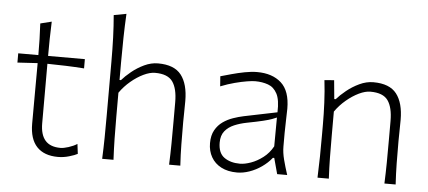

<svg xmlns="http://www.w3.org/2000/svg" viewBox="-51 -875 2227 998"><g transform="rotate(5 1062.0 -376.0)"><path d="M280.8 10.3Q310.1 10.3 339.1 1.7Q368.2 -6.8 382.3 -14.6L376 -65.9Q356.9 -53.7 331.5 -45.7Q306.2 -37.6 289.6 -37.6Q236.3 -37.6 210.2 -67.4Q184.1 -97.2 184.1 -156.7V-467.3Q231 -466.8 279.8 -465.1Q328.6 -463.4 376 -460V-508.3H184.1Q184.1 -557.6 184.8 -597.2Q185.5 -636.7 187.5 -687.5L128.9 -672.9Q131.3 -630.4 132.3 -591.1Q133.3 -551.8 133.3 -508.3H28.3V-460L133.3 -466.3Q133.3 -407.2 132.8 -324.5Q132.3 -241.7 132.3 -150.4Q132.3 -70.3 170.4 -30Q208.5 10.3 280.8 10.3Z M510.7 0H569.8Q566.9 -57.1 565.9 -109.9Q564.9 -162.6 564.9 -224.6V-349.6Q588.9 -383.8 620.8 -410.6Q652.8 -437.5 686 -453.4Q719.2 -469.2 746.1 -469.2Q812.5 -469.2 837.9 -433.1Q863.3 -397 863.3 -326.2V-224.6Q863.3 -162.6 862.8 -109.9Q862.3 -57.1 859.9 0H918.5Q915 -57.1 914.3 -110.1Q913.6 -163.1 913.6 -226.1Q913.6 -247.6 914.3 -275.9Q915 -304.2 915 -336.9Q915 -425.3 878.4 -472.4Q841.8 -519.5 757.3 -519.5Q721.2 -519.5 685.5 -502.7Q649.9 -485.8 620.4 -461.7Q590.8 -437.5 572.3 -416H564.9V-507.8Q564.9 -574.2 566.2 -636.5Q567.4 -698.7 570.8 -761.7L505.4 -749.5Q510.3 -693.4 512.5 -633.3Q514.6 -573.2 514.6 -507.8V-226.1Q514.6 -163.1 513.9 -110.1Q513.2 -57.1 510.7 0Z M1226.1 -37.1Q1176.3 -37.1 1144 -60.1Q1111.8 -83 1111.8 -137.7Q1111.8 -174.8 1130.1 -197.5Q1148.4 -220.2 1178.5 -232.9Q1208.5 -245.6 1243.7 -252.4Q1297.4 -262.7 1327.1 -270Q1356.9 -277.3 1372.3 -283Q1387.7 -288.6 1397 -293L1396 -142.6Q1376.5 -106.9 1345.9 -83.5Q1315.4 -60.1 1283.2 -48.6Q1251 -37.1 1226.1 -37.1ZM1215.3 9.8Q1246.1 9.8 1279.3 -1.7Q1312.5 -13.2 1342.5 -34.2Q1372.6 -55.2 1394.5 -82.5H1401.4L1423.8 0H1476.1Q1462.4 -42 1453.1 -78.1Q1443.8 -114.3 1443.8 -146V-216.8Q1443.8 -251.5 1445.3 -286.1Q1446.8 -320.8 1446.8 -343.3Q1446.8 -436 1400.1 -477.8Q1353.5 -519.5 1274.4 -519.5Q1244.6 -519.5 1209.5 -512.7Q1174.3 -505.9 1141.4 -496.8Q1108.4 -487.8 1085 -481L1088.9 -428.7Q1127 -443.8 1162.6 -453.1Q1198.2 -462.4 1225.8 -466.8Q1253.4 -471.2 1268.1 -471.2Q1305.2 -471.2 1335.4 -460.4Q1365.7 -449.7 1382.8 -417.5Q1399.9 -385.3 1397.5 -320.3L1224.1 -284.7Q1198.2 -279.3 1169.9 -269.5Q1141.6 -259.8 1117.2 -242.7Q1092.8 -225.6 1077.4 -198.2Q1062 -170.9 1062 -130.4Q1062 -89.4 1080.1 -57.6Q1098.1 -25.9 1132.3 -8.1Q1166.5 9.8 1215.3 9.8Z M1634.3 0H1693.4Q1690.4 -57.1 1689.7 -109.9Q1689 -162.6 1689 -224.6V-349.6Q1712.9 -383.8 1744.9 -410.6Q1776.9 -437.5 1809.8 -453.4Q1842.8 -469.2 1869.6 -469.2Q1936 -469.2 1961.4 -433.1Q1986.8 -397 1986.8 -326.2V-224.6Q1986.8 -162.6 1986.3 -109.9Q1985.8 -57.1 1983.4 0H2042Q2038.6 -57.1 2037.8 -110.1Q2037.1 -163.1 2037.1 -226.1Q2037.1 -247.6 2037.8 -275.9Q2038.6 -304.2 2038.6 -336.9Q2038.6 -425.3 2002 -472.4Q1965.3 -519.5 1880.9 -519.5Q1844.2 -519.5 1808.1 -502.4Q1772 -485.4 1741.9 -460.9Q1711.9 -436.5 1692.9 -414.6H1685.5L1676.3 -512.2L1626 -508.3Q1632.8 -450.7 1635.5 -391.6Q1638.2 -332.5 1638.2 -277.3V-226.1Q1638.2 -163.1 1637.5 -110.1Q1636.7 -57.1 1634.3 0Z"/></g></svg>

Font: Pinar VF
Style: Regular
Weight: 300
Designer: Amin Abedi
Version: Version 2.000